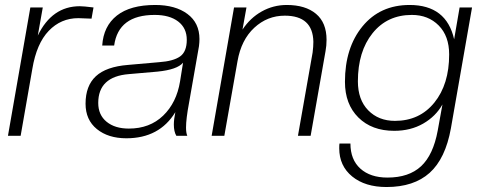

<svg xmlns="http://www.w3.org/2000/svg" viewBox="-20 -546 1930 772"><path d="M63 0H12L102 -516H152L132 -403Q189 -521 301 -521Q316 -521 356 -516L348 -471L295 -473Q225 -473 176 -422Q127 -371 110 -269Z M488 10Q415 10 369.5 -27Q324 -64 324 -129Q324 -201 365.5 -239.5Q407 -278 495 -285L620 -296Q677 -300 704 -319Q731 -338 731 -386Q731 -433 696.5 -459.5Q662 -486 602 -486Q456 -486 439 -363H391Q396 -441 450 -483.5Q504 -526 604 -526Q685 -526 733.5 -490Q782 -454 782 -389Q782 -376 780 -360L740 -132Q728 -68 728 -33Q728 -12 733 0H689Q679 -17 679 -45Q679 -66 685 -95Q621 10 488 10ZM498 -29Q582 -29 636 -81Q690 -133 704 -219L716 -294Q693 -266 613 -258L498 -248Q375 -238 375 -132Q375 -84 408.5 -56.5Q442 -29 498 -29Z M1229 0H1178L1237 -335Q1240 -359 1240 -378Q1238 -483 1125 -483Q1055 -483 1002.5 -434.5Q950 -386 935 -300L882 0H831L921 -516H971L955 -427Q986 -474 1032.5 -500Q1079 -526 1133 -526Q1208 -526 1250.5 -490.5Q1293 -455 1293 -386Q1293 -362 1289 -341Z M1565 -20Q1475 -20 1421 -73.5Q1367 -127 1367 -217Q1367 -354 1437.5 -440Q1508 -526 1627 -526Q1775 -526 1806 -388L1828 -516H1878L1793 -30Q1771 92 1707.5 149Q1644 206 1534 206Q1448 206 1396 163.5Q1344 121 1344 50Q1344 37 1345 31H1389Q1389 96 1429 132Q1469 168 1538 168Q1624 168 1673 122.5Q1722 77 1740 -21L1759 -126Q1732 -78 1681.5 -49Q1631 -20 1565 -20ZM1568 -60Q1667 -60 1726.5 -133.5Q1786 -207 1786 -327Q1786 -401 1744 -443.5Q1702 -486 1636 -486Q1537 -486 1478 -412.5Q1419 -339 1419 -219Q1419 -145 1460.5 -102.5Q1502 -60 1568 -60Z"/></svg>

Font: Creato Display Light
Style: Italic
Weight: 300
Italic angle: -10°
Version: Version 1.000